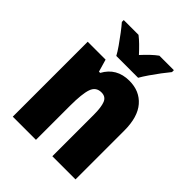

<svg xmlns="http://www.w3.org/2000/svg" viewBox="-215 -884 1002 1002"><g transform="rotate(45 285.5 -383.0)"><path d="M353 -563Q429 -563 473.5 -511.5Q518 -460 518 -360V0H347V-306Q347 -361 336 -389Q325 -417 293 -417Q253 -417 239.5 -378.5Q226 -340 226 -250V0H55V-553H187L207 -484H216Q259 -563 353 -563ZM213 -606Q203 -625 183.5 -653Q164 -681 143.5 -708Q123 -735 108 -752V-766H217Q235 -752 253 -734.5Q271 -717 293 -693Q315 -717 334 -735Q353 -753 371 -766H478V-752Q463 -734 443 -707.5Q423 -681 404.5 -654Q386 -627 374 -606Z"/></g></svg>

Font: Noto Sans Myanmar UI Condensed Black
Style: Regular
Weight: 900
Width: 3
Designer: Monotype Design Team
Foundry: Monotype Imaging Inc.
Version: Version 2.103; ttfautohint (v1.8.4.7-5d5b)